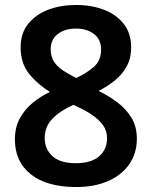

<svg xmlns="http://www.w3.org/2000/svg" viewBox="-20 -743 612 773"><path d="M286 -723Q348 -723 398 -704Q448 -685 478 -647Q508 -609 508 -552Q508 -509 490.5 -476.5Q473 -444 443.5 -420Q414 -396 377 -377Q418 -357 453 -330.5Q488 -304 509.5 -268.5Q531 -233 531 -185Q531 -126 500.5 -82Q470 -38 415 -14Q360 10 287 10Q169 10 104.5 -41Q40 -92 40 -181Q40 -230 59.5 -266Q79 -302 111 -328.5Q143 -355 181 -373Q132 -403 97.5 -445.5Q63 -488 63 -553Q63 -609 93.5 -647Q124 -685 174.5 -704Q225 -723 286 -723ZM160 -187Q160 -143 191 -114.5Q222 -86 285 -86Q347 -86 379 -113.5Q411 -141 411 -187Q411 -217 394 -240Q377 -263 350 -281Q323 -299 290 -314L276 -321Q222 -297 191 -265Q160 -233 160 -187ZM285 -628Q241 -628 212.5 -606Q184 -584 184 -544Q184 -515 198 -494Q212 -473 235.5 -458Q259 -443 287 -429Q328 -448 357.5 -473.5Q387 -499 387 -544Q387 -584 358.5 -606Q330 -628 285 -628Z"/></svg>

Font: Noto Sans Tangsa SemiBold
Style: Regular
Weight: 600
Version: Version 1.504